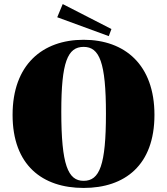

<svg xmlns="http://www.w3.org/2000/svg" viewBox="-20 -911 823 946"><path d="M392 15C595 15 741 -97 741 -345C741 -592 595 -715 392 -715C189 -715 42 -592 42 -345C42 -97 189 15 392 15ZM392 -20C315 -20 282 -98 282 -361C282 -605 313 -680 392 -680C470 -680 502 -604 502 -351C502 -98 471 -20 392 -20ZM262 -826 516 -733 529 -768 289 -891Z"/></svg>

Font: Sprat Black
Style: Regular
Weight: 900
Designer: Ethan Nakache
Foundry: Collletttivo
Version: Version 2.000;Glyphs 3.2 (3217)